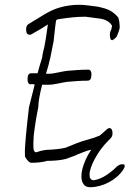

<svg xmlns="http://www.w3.org/2000/svg" viewBox="-20 -657 541 802"><path d="M108 23 105 21Q98 19 85 -1Q84 -5 84 -18Q84 -24 84 -32Q84 -40 85 -49Q87 -81 94 -147L101 -209L125 -304Q120 -305 116 -305.5Q112 -306 108 -305Q95 -305 95 -326Q95 -351 110 -351Q134 -351 137 -351Q140 -362 144.5 -378.5Q149 -395 156 -416Q156 -420 158 -430.5Q160 -441 162.5 -450.5Q165 -460 165 -460Q171 -488 180 -555Q170 -548 152.5 -537.5Q135 -527 110 -513Q108 -512 104 -512Q89 -512 89 -534Q89 -551 100 -557L164 -596Q197 -616 227 -625Q268 -637 310 -637Q329 -637 350 -634Q391 -630 405 -625Q433 -619 452 -605Q461 -599 474 -584Q480 -568 480 -540Q478 -529 468 -505Q461 -495 449 -489Q441 -489 440 -502Q439 -504 439 -507Q439 -510 439 -512Q439 -516 439.5 -519Q440 -522 441 -526Q446 -534 447 -544Q448 -545 448 -547Q448 -552 441 -559Q426 -575 399.5 -579Q373 -583 346 -586Q343 -587 339 -587Q335 -587 330 -587Q310 -587 284 -584.5Q258 -582 239 -579Q220 -576 220 -576Q216 -574 214 -571Q213 -566 210.5 -544.5Q208 -523 204 -485L190 -415L185 -396Q184 -389 180.5 -377.5Q177 -366 172 -349H185Q193 -349 202 -350.5Q211 -352 221 -354Q234 -357 243.5 -358.5Q253 -360 259 -361Q282 -363 304.5 -364.5Q327 -366 349 -366Q362 -366 362 -346Q362 -320 346 -320Q324 -320 302.5 -318.5Q281 -317 259 -315Q254 -314 244.5 -312.5Q235 -311 222 -308Q211 -306 201.5 -304.5Q192 -303 184 -303H156Q140 -240 140 -210Q136 -191 131 -161.5Q126 -132 121 -93L120 -73Q120 -71 119.5 -61.5Q119 -52 120 -36Q122 -20 132 -21Q137 -23 147.5 -26Q158 -29 174 -31Q227 -33 254 -40Q265 -45 301 -59Q309 -62 322 -66.5Q335 -71 354 -76Q368 -79 397 -91L429 -119Q434 -122 436 -122Q450 -122 450 -100Q450 -87 441 -78L410 -48Q398 -39 383 -36L359 -31Q351 -30 337.5 -25Q324 -20 306 -13Q299 -9 286.5 -4.5Q274 0 255 7Q239 11 218.5 13Q198 15 174 15V16Q158 20 141.5 21.5Q125 23 108 23ZM356 125Q338 125 329 112.5Q320 100 320 79Q320 50 338 9.5Q356 -31 392 -70Q405 -77 416 -77Q432 -77 432 -69Q398 -35 376 6.5Q354 48 354 73Q354 95 371 96Q397 92 422 76Q447 60 469 38Q480 29 491 29Q494 29 497.5 30Q501 31 501 36Q501 42 494 53Q472 85 433.5 105Q395 125 356 125Z"/></svg>

Font: Square Peg
Style: Regular
Weight: 400
Designer: Robert E. Leuschke
Foundry: Robert E. Leuschke
Version: Version 1.010; ttfautohint (v1.8.4.7-5d5b)